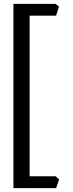

<svg xmlns="http://www.w3.org/2000/svg" viewBox="-20 -801 372 984"><path d="M267.6 163.1H48.8V-781.2H264.6L282.2 -767.6L267.6 -720.7H131.8V102.5H264.6L283.2 118.2Z"/></svg>

Font: Kelvinch
Style: Regular
Weight: 400
Designer: Paul James MIller
Foundry: High-Logic / Made with FontCreator
Version: Version 3.30 September 23, 2016